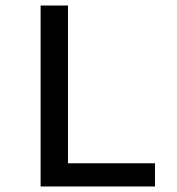

<svg xmlns="http://www.w3.org/2000/svg" viewBox="-20 -675 640 695"><path d="M127 0V-655H226V-84H541V0Z"/></svg>

Font: Source Code Pro Medium
Style: Regular
Weight: 500
Monospace: yes
Designer: Paul D. Hunt, Teo Tuominen
Foundry: Adobe Systems Incorporated
Version: Version 2.030;PS 1.000;hotconv 16.6.51;makeotf.lib2.5.65220